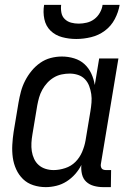

<svg xmlns="http://www.w3.org/2000/svg" viewBox="-20 -760 540 788"><path d="M168 8Q141 8 116.5 0Q92 -8 74.5 -25Q57 -42 46.5 -65Q36 -88 32.5 -113.5Q29 -139 30.5 -166Q32 -193 36 -219L56 -339Q60 -362 66 -384.5Q72 -407 83 -428.5Q94 -450 109.5 -469Q125 -488 145 -502Q165 -516 188 -522Q211 -528 234 -528Q260 -528 284.5 -520.5Q309 -513 326.5 -497Q344 -481 354.5 -458.5Q365 -436 369 -411L387 -520H466L394 -87Q393 -82 394 -77Q395 -72 397.5 -68.5Q400 -65 405 -63.5Q410 -62 415 -62H436L435 8H403Q384 8 365.5 3Q347 -2 334 -14Q321 -26 316.5 -45Q312 -64 314 -83Q304 -63 288.5 -45.5Q273 -28 253.5 -15.5Q234 -3 211.5 2.5Q189 8 168 8ZM200 -62Q223 -62 247.5 -70Q272 -78 289.5 -95.5Q307 -113 317 -136.5Q327 -160 331 -183L351 -303Q354 -321 355.5 -339Q357 -357 354.5 -374Q352 -391 346 -407Q340 -423 328.5 -435Q317 -447 300.5 -452.5Q284 -458 266 -458Q250 -458 233 -454.5Q216 -451 201 -442Q186 -433 174 -420Q162 -407 153.5 -391.5Q145 -376 140.5 -360Q136 -344 133 -328L113 -208Q110 -191 109 -173.5Q108 -156 110.5 -139.5Q113 -123 120 -108Q127 -93 139 -82.5Q151 -72 167 -67Q183 -62 200 -62ZM293 -600Q263 -600 235 -607.5Q207 -615 187.5 -634Q168 -653 162 -681.5Q156 -710 161 -740H231Q229 -724 232 -708Q235 -692 246 -681.5Q257 -671 272 -667Q287 -663 303 -663Q319 -663 336 -667Q353 -671 367 -681.5Q381 -692 390 -708Q399 -724 401 -740H471Q466 -710 451 -681.5Q436 -653 410.5 -634Q385 -615 354 -607.5Q323 -600 293 -600Z"/></svg>

Font: Iosevka Fixed
Style: Italic
Weight: 400
Italic angle: -9°
Monospace: yes
Designer: Belleve Invis
Foundry: Belleve Invis
Version: Version 33.2.4